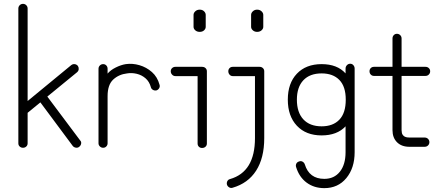

<svg xmlns="http://www.w3.org/2000/svg" viewBox="-20 -752 2284 994"><path d="M99 13Q89 13 82 6.5Q75 0 75 -10V-708Q75 -718 82 -725Q89 -732 99 -732Q109 -732 116 -725Q123 -718 123 -708V-229L349 -415Q357 -421 366.5 -420Q376 -419 383 -411Q388 -404 387.5 -394.5Q387 -385 379 -378L225 -252L395 -25Q402 -18 400 -8Q398 2 390 8Q383 14 373 12.5Q363 11 357 4L189 -222L123 -168V-10Q123 0 116 6.5Q109 13 99 13Z M514 13Q504 13 497 6Q490 -1 490 -10V-396Q490 -406 497 -413Q504 -420 514 -420Q524 -420 530.5 -413Q537 -406 537 -396V-371Q552 -389 579 -402.5Q606 -416 631 -420Q666 -425 702 -414.5Q738 -404 766.5 -379Q795 -354 806 -313Q809 -304 804 -295.5Q799 -287 790 -284Q780 -282 771.5 -287Q763 -292 761 -301Q753 -330 733 -347Q713 -364 687.5 -370Q662 -376 638 -372Q595 -367 566 -340Q537 -313 537 -254V-10Q537 -1 530.5 6Q524 13 514 13Z M1026 14Q1016 14 1009.5 7.5Q1003 1 1003 -9V-358H888Q878 -358 871 -365.5Q864 -373 864 -383Q864 -393 871 -399.5Q878 -406 888 -406H1026Q1037 -406 1044 -399.5Q1051 -393 1051 -383V-9Q1051 1 1044 7.5Q1037 14 1026 14ZM1014 -587Q1000 -587 991 -595Q982 -603 982 -613V-675Q982 -685 991 -693.5Q1000 -702 1014 -702Q1028 -702 1036.5 -693.5Q1045 -685 1045 -675V-613Q1045 -603 1036.5 -595Q1028 -587 1014 -587Z M1184 220Q1175 223 1166.5 218Q1158 213 1155 204Q1154 202 1154 197Q1154 189 1159 182.5Q1164 176 1171 175Q1300 138 1300 -37V-358H1185Q1175 -358 1168.5 -365.5Q1162 -373 1162 -383Q1162 -393 1168.5 -399.5Q1175 -406 1185 -406H1324Q1334 -406 1341 -399.5Q1348 -393 1348 -383V-37Q1348 66 1306 131.5Q1264 197 1184 220ZM1311 -587Q1298 -587 1289 -595Q1280 -603 1280 -613V-675Q1280 -685 1289 -693.5Q1298 -702 1311 -702Q1325 -702 1334 -693.5Q1343 -685 1343 -675V-613Q1343 -603 1334 -595Q1325 -587 1311 -587Z M1659 222Q1606 222 1567.5 193.5Q1529 165 1513 113Q1510 104 1514 95.5Q1518 87 1528 84Q1538 80 1546.5 85Q1555 90 1558 99Q1581 174 1659 174Q1710 174 1739.5 137Q1769 100 1769 36V-98Q1725 -51 1645 -51Q1564 -51 1517 -101Q1470 -151 1470 -236Q1470 -321 1517 -370.5Q1564 -420 1645 -420Q1726 -420 1769 -372V-397Q1769 -407 1776 -414.5Q1783 -422 1793 -422Q1803 -422 1809.5 -414.5Q1816 -407 1816 -397V36Q1816 118 1773 170Q1730 222 1659 222ZM1645 -98Q1704 -98 1737 -132.5Q1770 -167 1770 -236Q1770 -304 1737 -338Q1704 -372 1645 -372Q1584 -372 1550.5 -336.5Q1517 -301 1517 -236Q1517 -170 1550.5 -134Q1584 -98 1645 -98Z M2100 8Q2059 8 2035.5 -15.5Q2012 -39 2012 -78V-359H1916Q1906 -359 1899.5 -366Q1893 -373 1893 -383Q1893 -393 1899.5 -399.5Q1906 -406 1916 -406H2012V-553Q2012 -563 2018.5 -570Q2025 -577 2035 -577Q2045 -577 2052 -570Q2059 -563 2059 -553V-406H2183Q2193 -406 2200 -399.5Q2207 -393 2207 -383Q2207 -373 2200 -366Q2193 -359 2183 -359H2059V-78Q2059 -74 2060.5 -64.5Q2062 -55 2071 -47.5Q2080 -40 2100 -40H2178Q2189 -40 2196 -33Q2203 -26 2203 -16Q2203 -6 2196 1Q2189 8 2178 8Z"/></svg>

Font: Zen Kurenaido
Style: ARC
Weight: 400
Designer: Yoshimichi Ohira
Foundry: Positype
Version: Version 1.001